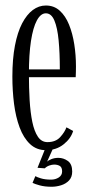

<svg xmlns="http://www.w3.org/2000/svg" viewBox="-20 -548 331 714"><path d="M151 10.5Q116 10.5 91.8 -12.2Q67.5 -35 53 -74Q38.5 -113 32.2 -162Q26 -211 26 -263Q26 -328.5 35.5 -378.2Q45 -428 62.2 -461Q79.5 -494 102 -510.8Q124.5 -527.5 150.5 -527.5Q181 -527.5 202.2 -508.2Q223.5 -489 236.8 -456.2Q250 -423.5 256.2 -383.2Q262.5 -343 262.5 -301Q262.5 -290.5 262.2 -280.8Q262 -271 261.5 -261H80.5V-290H202.5Q202.5 -351 198 -398Q193.5 -445 182.2 -471.8Q171 -498.5 150.5 -498.5Q131.5 -498.5 117.2 -472.2Q103 -446 95.2 -395.8Q87.5 -345.5 87.5 -273Q87.5 -221.5 90.2 -175.5Q93 -129.5 100.2 -94.5Q107.5 -59.5 121 -39.5Q134.5 -19.5 156.5 -19.5Q187 -19.5 204 -38.2Q221 -57 227 -74.5L252 -61Q243.5 -32.5 216.2 -11Q189 10.5 151 10.5ZM172 146.5Q146 146.5 127.2 141.2Q108.5 136 101 132L111.5 107Q116.5 110.5 132 115.2Q147.5 120 170 120Q186 120 198.5 112Q211 104 211 89.5Q211 74 202.2 69Q193.5 64 181.5 64Q173.5 64 163.5 67.5Q153.5 71 146.5 78L119.5 76L150 0H179L155 53.5Q158.5 49 170.5 44Q182.5 39 197 39Q216 39 232.2 50.5Q248.5 62 248.5 90Q248.5 110.5 236.8 123Q225 135.5 207.2 141Q189.5 146.5 172 146.5Z"/></svg>

Font: Imbue 24pt Light
Style: Regular
Weight: 300
Designer: Tyler Finck
Foundry: Etcetera Type Company
Version: Version 1.102